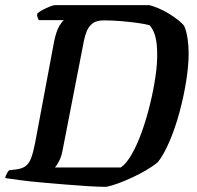

<svg xmlns="http://www.w3.org/2000/svg" viewBox="-31 -724 764 744"><path d="M381 0Q354 0 312 -2.5Q270 -5 222.5 -9Q175 -13 129 -17Q83 -21 46 -26Q9 -31 -11 -34Q-9 -43 -4.5 -51.5Q0 -60 4 -64L35 -68Q56 -71 69 -81Q82 -91 90 -112.5Q98 -134 105 -170L179 -565Q188 -606 199.5 -624.5Q211 -643 217 -646H119Q117 -651 114.5 -657Q112 -663 113 -671Q120 -678 134 -685.5Q148 -693 162 -698.5Q176 -704 181 -704H548Q564 -700 584 -691.5Q604 -683 623.5 -671Q643 -659 659 -646.5Q675 -634 683 -623Q692 -601 696 -573.5Q700 -546 700 -517Q700 -470 690.5 -410Q681 -350 664.5 -289Q648 -228 626 -176.5Q604 -125 581 -96Q562 -80 536.5 -65Q511 -50 482 -36.5Q453 -23 427 -13.5Q401 -4 381 0ZM182 -75H437Q459 -90 480 -127Q501 -164 519 -214.5Q537 -265 550.5 -320.5Q564 -376 571.5 -427.5Q579 -479 578 -518Q578 -555 571 -582Q564 -609 549 -626Q532 -631 503 -635Q474 -639 440 -642Q406 -645 371 -645Q343 -645 328 -633.5Q313 -622 305.5 -604Q298 -586 294 -565L212 -144Q207 -117 198 -100Q189 -83 182 -75Z"/></svg>

Font: Texturina Medium 12pt SemiBold
Style: Italic
Weight: 600
Italic angle: -11°
Version: Version 1.002